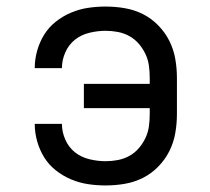

<svg xmlns="http://www.w3.org/2000/svg" viewBox="-20 -558 640 586"><path d="M302 8Q275 8 248.5 4Q222 0 197 -10.5Q172 -21 150.5 -38Q129 -55 115 -77.5Q101 -100 93.5 -126.5Q86 -153 86 -180Q86 -180 86 -180Q86 -180 86 -180H169Q169 -180 169 -180Q169 -180 169 -180Q169 -155 179.5 -131.5Q190 -108 209 -93Q228 -78 253 -72Q278 -66 302 -66Q321 -66 339.5 -69.5Q358 -73 374.5 -82Q391 -91 403.5 -105.5Q416 -120 424 -137Q432 -154 434.5 -172.5Q437 -191 437 -210V-228H236V-302H437V-320Q437 -339 434.5 -357.5Q432 -376 424 -393Q416 -410 403.5 -424.5Q391 -439 374.5 -448Q358 -457 339.5 -460.5Q321 -464 302 -464Q278 -464 253 -458Q228 -452 209 -437Q190 -422 179.5 -398.5Q169 -375 169 -350Q169 -350 169 -350Q169 -350 169 -350H86Q86 -350 86 -350Q86 -350 86 -350Q86 -377 93.5 -403.5Q101 -430 115 -452.5Q129 -475 150.5 -492Q172 -509 197 -519.5Q222 -530 248.5 -534Q275 -538 302 -538Q332 -538 361 -533Q390 -528 416 -515Q442 -502 463 -480.5Q484 -459 497 -433Q510 -407 515 -378Q520 -349 520 -320V-210Q520 -181 515 -152Q510 -123 497 -97Q484 -71 463 -49.5Q442 -28 416 -15Q390 -2 361 3Q332 8 302 8Z"/></svg>

Font: Iosevka Mono
Style: Regular
Weight: 400
Designer: Belleve Invis
Foundry: Belleve Invis
Version: Version 11.1.1